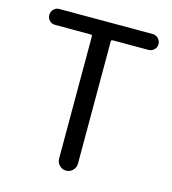

<svg xmlns="http://www.w3.org/2000/svg" viewBox="-109 -823 817 912"><g transform="rotate(15 299.5 -366.5)"><path d="M252.9 -46.9V-647.5Q252.9 -655.3 246.1 -655.3H70.3Q53.7 -655.3 42.5 -666.5Q31.2 -677.7 31.2 -693.8Q31.2 -710 42.5 -721.7Q53.7 -733.4 70.3 -733.4H529.3Q544.9 -733.4 556.6 -721.7Q568.4 -710 568.4 -693.8Q568.4 -677.7 556.6 -666.5Q544.9 -655.3 529.3 -655.3H353.5Q345.7 -655.3 345.7 -647.5V-46.9Q345.7 -27.3 332 -13.7Q318.4 0 299.3 0Q280.3 0 266.6 -13.7Q252.9 -27.3 252.9 -46.9Z"/></g></svg>

Font: Gen Jyuu Gothic Regular
Style: Regular
Weight: 400
Designer: [Source Han Sans]
Ryoko NISHIZUKA  (kana & ideographs); Paul D. Hunt (Latin, Greek & Cyrillic); Wenlong ZHANG  (bopomofo
Version: Version 1.002.20150607